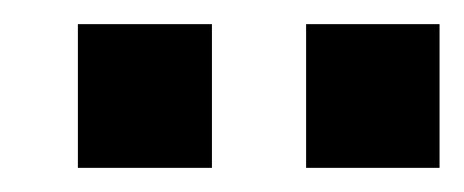

<svg xmlns="http://www.w3.org/2000/svg" viewBox="-20 -717 384 159"><path d="M233.5 -578V-697H344V-578ZM44.5 -578V-697H155.5V-578Z"/></svg>

Font: HK Grotesk Medium
Style: Regular
Weight: 500
Designer: Alfredo Marco Pradil
Foundry: Hanken Design Co.
Version: Version 3.001;FEAKit 1.0